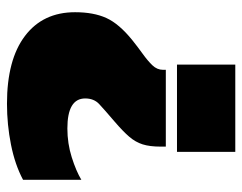

<svg xmlns="http://www.w3.org/2000/svg" viewBox="-92 -602 694 550"><g transform="rotate(-90 255.0 -327.0)"><path d="M110 -199V-214Q110 -245 116.5 -265.5Q123 -286 138.5 -304Q154 -322 182 -346Q216 -375 232 -390Q248 -405 248 -430Q248 -481 162 -481Q119 -481 79.5 -468.5Q40 -456 15 -441V-608Q58 -631 115.5 -642.5Q173 -654 233 -654Q359 -654 427 -602.5Q495 -551 495 -459Q495 -406 478.5 -369.5Q462 -333 415 -295Q395 -279 375.5 -265Q356 -251 343 -237.5Q330 -224 330 -207V-199ZM95 0V-167H345V0Z"/></g></svg>

Font: Boz Display
Style: Regular
Weight: 900
Version: Version 2.000; ttfautohint (v1.8.3)